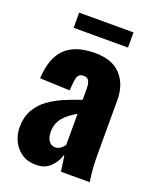

<svg xmlns="http://www.w3.org/2000/svg" viewBox="-141 -825 741 916"><g transform="rotate(20 230.0 -366.5)"><path d="M154 10Q110 10 80 -11Q50 -32 35 -64.5Q20 -97 20 -131Q20 -185 41.5 -222Q63 -259 98 -284Q133 -309 175 -326.5Q217 -344 258 -358V-416Q258 -431 255 -442.5Q252 -454 245 -460.5Q238 -467 224 -467Q210 -467 202.5 -461Q195 -455 192 -444.5Q189 -434 188 -421L184 -379L32 -385Q37 -489 87.5 -538.5Q138 -588 239 -588Q327 -588 370.5 -539.5Q414 -491 414 -414V-144Q414 -108 415.5 -81Q417 -54 419.5 -34Q422 -14 424 0H278Q275 -23 271 -50Q267 -77 265 -82Q255 -46 227.5 -18Q200 10 154 10ZM212 -100Q222 -100 230.5 -104Q239 -108 246 -115Q253 -122 258 -129V-287Q238 -275 221 -262.5Q204 -250 192 -235Q180 -220 173.5 -202.5Q167 -185 167 -163Q167 -134 179 -117Q191 -100 212 -100ZM100 -666V-743H376V-666Z"/></g></svg>

Font: Oswald
Style: Bold
Weight: 700
Designer: Vernon Adams
Foundry: Vernon Adams
Version: Version 4.103;gftools[0.9.33.dev8+g029e19f]